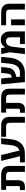

<svg xmlns="http://www.w3.org/2000/svg" viewBox="2090 -2742 652 4871"><g transform="rotate(-90 2415.5 -306.0)"><path d="M492.1 0V-374.2Q492.1 -430.4 471.9 -453.5Q451.7 -476.5 404.6 -476.5H34.1V-601.8H410.6Q526.4 -601.8 583.7 -550Q641.1 -498.1 641.1 -391.2V0ZM30.1 0V-125.3H96.7Q111.9 -125.3 121.5 -135.5Q131.1 -145.7 131.1 -165.2V-557.8H280.1V-182Q280.1 -91 241.2 -45.5Q202.2 0 120.3 0Z M731.2 0V-125.3H941.7Q997.7 -125.3 1038.3 -139.3Q1078.9 -153.3 1107 -183.9Q1135 -214.4 1150.6 -262.4Q1166.2 -310.5 1172.2 -378.6L1196.1 -601.8H1345.1L1322.2 -374.7Q1317.2 -329.7 1306.2 -278.7Q1295.2 -227.7 1271.2 -178.3Q1247.3 -128.8 1205.8 -88.4Q1164.4 -47.9 1100 -24Q1035.5 0 941.7 0ZM902.1 -67 770.2 -601.8H919.3L1049.1 -67Z M1737.1 0V-374.2Q1737.1 -430.4 1716.9 -453.5Q1696.7 -476.5 1649.6 -476.5H1380.1V-601.8H1655.6Q1771.4 -601.8 1828.7 -550Q1886.1 -498.1 1886.1 -391.2V0Z M2453.1 0V-374.2Q2453.1 -430.4 2432.9 -453.5Q2412.7 -476.5 2365.6 -476.5H1995.1V-601.8H2371.6Q2487.4 -601.8 2544.7 -550Q2602.1 -498.1 2602.1 -391.2V0ZM1991.1 0V-125.3H2057.7Q2072.9 -125.3 2082.5 -135.5Q2092.1 -145.7 2092.1 -165.2V-557.8H2241.1V-182Q2241.1 -91 2202.2 -45.5Q2163.2 0 2081.3 0Z M2768 0 2712.1 -601.8H2861.1L2906.1 -125.3H3004.6Q3053.6 -125.3 3093.6 -141.3Q3133.7 -157.3 3163.3 -188.8Q3192.9 -220.3 3211.5 -267.9Q3230 -315.5 3236 -378.6L3259 -601.8H3408L3386 -374.7Q3379.1 -304.2 3358.7 -245.9Q3338.4 -187.6 3305.1 -141.6Q3271.7 -95.5 3226.8 -64.4Q3182 -33.2 3126.4 -16.6Q3070.8 0 3004.6 0ZM2826 -192.2 2815.1 -307.6 2920.7 -340.5Q2942.8 -347.5 2955.9 -362Q2969 -376.6 2976 -401.1Q2983.1 -425.6 2987 -462.6L3003 -601.8H3152L3139.1 -476.7Q3135.1 -433.7 3127.1 -396.2Q3119.1 -358.8 3100.6 -327.8Q3082.2 -296.9 3046.7 -272.4Q3011.3 -248 2951.4 -230Z M3840.1 -611.9Q3906.1 -611.9 3954.1 -582.9Q4002.1 -554 4028.6 -501.6Q4055.1 -449.2 4055.1 -377.4V0H3736V-125.3H3906V-363.4Q3906 -421.5 3880.4 -450.6Q3854.8 -479.8 3804.5 -479.8Q3764.3 -479.8 3735.7 -460.2Q3707.1 -440.6 3689.6 -401.5Q3672.1 -362.4 3664.1 -301.4L3627.1 0H3478.1L3525 -385.4L3480.1 -601.8H3629.1L3647.1 -504.1H3651.1Q3662.1 -520.1 3677.7 -538.6Q3693.2 -557.1 3715.2 -574Q3737.2 -591 3767.6 -601.4Q3798.1 -611.9 3840.1 -611.9Z M4607.1 0V-374.2Q4607.1 -430.4 4586.9 -453.5Q4566.7 -476.5 4519.6 -476.5H4210.1V-601.8H4525.6Q4641.4 -601.8 4698.7 -550Q4756.1 -498.1 4756.1 -391.2V0ZM4210.1 0V-350.1H4359.1V0Z"/></g></svg>

Font: Noto Sans Hebrew
Style: Regular
Weight: 400
Designer: Monotype Design Team
Foundry: Monotype Imaging Inc.
Version: Version 2.003;January 10, 2023;FontCreator 14.0.0.2877 64-bi